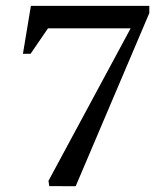

<svg xmlns="http://www.w3.org/2000/svg" viewBox="-20 -632 564 652"><path d="M147.4 0 144.6 -17.9 423.6 -535.7H142.9L83.9 -449.4H57.9L84.9 -612H487V-587.4L237 0.4Z"/></svg>

Font: Ancizar Serif Light
Style: Regular
Weight: 300
Designer: Cesar Puertas, Viviana Monsalve, Julian Moncada, Julian Prieto, Jose Castro, Felipe Aragon, Mariel Hernandez, Sara Alarc
Version: Version 8.100